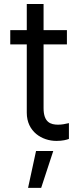

<svg xmlns="http://www.w3.org/2000/svg" viewBox="-20 -696 404 958"><path d="M313.9 -545.5H197.4V-676.1H113.6V-545.5H31.2V-474.4H113.6V-133.5C113.6 -38.4 190.3 7.1 261.4 7.1C292.6 7.1 312.5 1.4 323.9 -2.8V-81.7C306.1 -77.4 288.4 -73.9 269.9 -73.9C233 -73.9 197.4 -85.2 197.4 -156.2V-474.4H313.9ZM120 241.5H185.4L245.7 57.5H159.8Z"/></svg>

Font: Magic Ui Pro
Style: Regular
Weight: 400
Designer: Stefan Endress, Andreas Faust
Version: Version 1.000;FEAKit 1.0